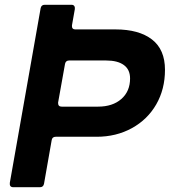

<svg xmlns="http://www.w3.org/2000/svg" viewBox="-20 -783 710 803"><path d="M164 -14Q161 0 147 0H36Q19 0 21 -18L150 -749Q153 -763 167 -763H279Q287 -763 290.5 -758Q294 -753 293 -745L281 -677V-673Q281 -660 295 -660H463Q561 -660 615.5 -618Q670 -576 670 -491Q670 -410 633.5 -346.5Q597 -283 531.5 -247Q466 -211 384 -211H213Q198 -211 196 -196ZM269 -530Q255 -530 252 -516L223 -354V-352Q223 -337 238 -337H390Q451 -337 487.5 -369Q524 -401 524 -455Q524 -492 498 -511Q472 -530 424 -530Z"/></svg>

Font: Open Sauce Two
Style: Bold Italic
Weight: 700
Italic angle: -10°
Designer: Alfredo Marco Pradil
Foundry: Creative Sauce Fz LLC
Version: Version 1.477